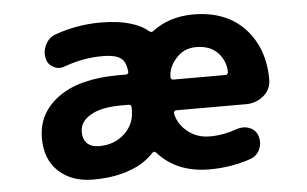

<svg xmlns="http://www.w3.org/2000/svg" viewBox="-44 -624 1088 680"><g transform="rotate(-5 500.0 -284.0)"><path d="M675.8 -7.8Q558.6 -7.8 492.2 -83Q485.4 -90.8 478.5 -84Q461.9 -66.4 441.4 -52.7Q420.9 -39.1 396.5 -30.3Q339.8 -7.8 261.7 -7.8Q185.5 -7.8 139.2 -50.8Q92.8 -93.8 92.8 -168.9Q92.8 -259.8 169.9 -314.5Q245.1 -368.2 382.8 -368.2H409.2Q413.1 -368.2 416 -371.1Q418.9 -374 418 -377.9Q415 -410.2 400.4 -422.9Q382.8 -440.4 331.1 -440.4Q262.7 -440.4 196.3 -416Q187.5 -412.1 177.7 -412.1Q166 -412.1 155.3 -418Q134.8 -428.7 130.9 -450.2Q128.9 -458 128.9 -465.8Q128.9 -483.4 137.7 -500Q150.4 -524.4 174.8 -532.2Q252 -559.6 335 -559.6Q400.4 -559.6 445.3 -544.9Q481.4 -534.2 504.9 -513.7Q512.7 -507.8 519.5 -513.7Q578.1 -558.6 663.1 -559.6Q781.2 -559.6 847.7 -488.3Q913.1 -417 913.1 -306.6Q913.1 -273.4 888.7 -251Q861.3 -226.6 824.2 -226.6H575.2Q571.3 -226.6 568.8 -223.6Q566.4 -220.7 566.4 -216.8Q574.2 -179.7 602.5 -155.3Q636.7 -124 687.5 -124Q735.4 -124 786.1 -142.6Q796.9 -145.5 806.6 -145.5Q818.4 -145.5 830.1 -140.6Q851.6 -131.8 858.4 -109.4Q861.3 -99.6 861.3 -89.8Q861.3 -75.2 855.5 -62.5Q844.7 -39.1 820.3 -31.2Q750 -7.8 675.8 -7.8ZM382.8 -260.7Q309.6 -260.7 272.5 -237.3Q235.4 -215.8 235.4 -178.7Q235.4 -153.3 250 -138.7Q264.6 -124 293.9 -124Q346.7 -124 382.8 -157.2Q418.9 -190.4 418.9 -240.2V-251Q418.9 -260.7 409.2 -260.7ZM759.8 -335.9Q764.6 -335.9 766.6 -338.9Q769.5 -341.8 769.5 -344.7Q769.5 -383.8 742.2 -414.1Q714.8 -443.4 665 -443.4Q622.1 -443.4 594.7 -413.1Q565.4 -381.8 565.4 -344.7Q565.4 -341.8 567.4 -338.9Q570.3 -335.9 574.2 -335.9Z"/></g></svg>

Font: Rounded-X Mgen+ 2m bold
Style: Bold
Weight: 700
Designer: [Source Han Sans]
Ryoko NISHIZUKA  (kana & ideographs); Paul D. Hunt (Latin, Greek & Cyrillic); Wenlong ZHANG  (bopomofo
Version: Version 1.059.20150602